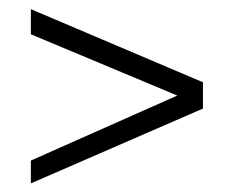

<svg xmlns="http://www.w3.org/2000/svg" viewBox="-20 -504 527 428"><path d="M432.4 -320.6 48.8 -483.6V-427.6L375.2 -291L48.8 -146.1V-95.2L432.4 -262Z"/></svg>

Font: SaysetthaMai Thin
Style: Regular
Weight: 100
Designer: John M. Durdin
Foundry: Lao Script for Windows
Version: Version 1.101